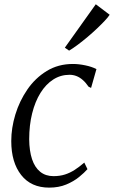

<svg xmlns="http://www.w3.org/2000/svg" viewBox="-20 -848 522 878"><path d="M205 10Q122 10 76.8 -47.8Q31.5 -105.5 31.5 -203Q31.5 -262.5 50.2 -324.2Q69 -386 105 -438.5Q141 -491 193.5 -523.2Q246 -555.5 313.5 -555.5Q340 -555.5 370 -549.2Q400 -543 421 -532L396.5 -446L385 -451.5Q372.5 -470 358.5 -482.2Q344.5 -494.5 329.5 -500.2Q314.5 -506 298 -506Q257 -506 223.2 -484.2Q189.5 -462.5 165 -423Q140.5 -383.5 127 -329.5Q113.5 -275.5 113.5 -211Q114 -158 126.5 -120.2Q139 -82.5 163.8 -62.5Q188.5 -42.5 224.5 -42.5Q253.5 -42.5 277 -50Q300.5 -57.5 322 -71.5Q343.5 -85.5 365.5 -104.5L380 -74.5Q366 -58.5 341.5 -38.5Q317 -18.5 282.8 -4.2Q248.5 10 205 10ZM276.5 -630 418 -828.5 481.5 -780.5Q474.5 -769.5 459.2 -753.2Q444 -737 423.8 -717.8Q403.5 -698.5 381 -679.5Q358.5 -660.5 336.5 -644Q314.5 -627.5 296 -616.5Z"/></svg>

Font: Merriweather 48pt Light
Style: Italic
Weight: 300
Italic angle: -7.8°
Version: Version 2.101